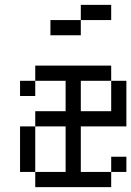

<svg xmlns="http://www.w3.org/2000/svg" viewBox="-20 -770 540 790"><path d="M500 -62.5V-125H437.5V-62.5H312.5V-250H500V-437.5H437.5Q437.5 -437.5 437.5 -312.5H312.5Q312.5 -312.5 312.5 -437.5H437.5V-500H125V-437.5H62.5V-375H125V-437.5H250Q250 -437.5 250 -312.5H125V-250H62.5V-62.5H125V0H437.5V-62.5ZM437.5 -687.5V-750H312.5V-687.5H187.5V-625H312.5V-687.5ZM125 -62.5V-250H250V-62.5Z"/></svg>

Font: UnifontExMono
Style: Regular
Weight: 500
Version: Version 15.0.06